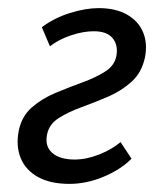

<svg xmlns="http://www.w3.org/2000/svg" viewBox="-20 -444 401 473"><path d="M151 9Q104 9 73.5 -8Q43 -25 31 -54.5Q19 -84 26 -121Q33 -157 58 -179Q83 -201 116.5 -215Q150 -229 183 -241Q216 -253 239.5 -268Q263 -283 267 -308Q271 -334 257 -350.5Q243 -367 211 -367Q185 -367 155 -357Q125 -347 103 -330L83 -377Q114 -400 152.5 -412Q191 -424 223 -424Q265 -424 293 -408Q321 -392 332.5 -364.5Q344 -337 337 -302Q329 -265 304 -242.5Q279 -220 246.5 -206Q214 -192 181 -180Q148 -168 124.5 -153Q101 -138 96 -113Q90 -84 108.5 -67.5Q127 -51 164 -51Q193 -51 224.5 -63.5Q256 -76 277 -94L304 -53Q277 -26 235 -8.5Q193 9 151 9Z"/></svg>

Font: Ysabeau Office Medium
Style: Italic
Weight: 500
Italic angle: -12°
Designer: Christian Thalmann (Catharsis Fonts)
Version: Version 2.001;gftools[0.9.30]; featfreeze: tnum,lnum,ss02